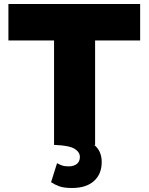

<svg xmlns="http://www.w3.org/2000/svg" viewBox="-20 -724 742 959"><path d="M256 0H250V-522H22V-704H680V-522H455V0H451Q488 31 488 85Q488 146 449 180.5Q410 215 340 215Q299 215 276 206.5Q253 198 235 186L265 91Q277 98 290 102.5Q303 107 323 107Q348 107 363.5 95Q379 83 379 60Q379 36 353 19.5Q327 3 256 0Z"/></svg>

Font: Prodigy Sans ExtraBold
Style: Regular
Weight: 800
Designer: Wei Huang
Foundry: Wei Huang
Version: Version 1.003; ttfautohint (v1.8.3)